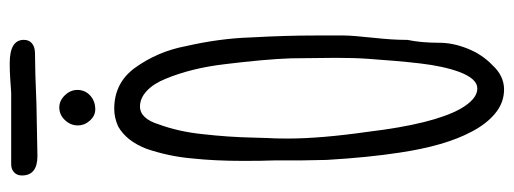

<svg xmlns="http://www.w3.org/2000/svg" viewBox="-351 -678 1057 395"><g transform="rotate(-90 177.5 -480.5)"><path d="M104 -39Q75 -93 61 -187Q51 -252 46 -337L45 -390V-444Q44 -470 44 -507Q44 -567 49 -613Q53 -661 69 -708Q85 -749 115 -766Q133 -774 151 -774Q204 -774 235 -732Q269 -685 280 -627Q296 -557 298 -493Q302 -422 302 -359V-302Q302 -285 297 -238Q293 -201 293 -175V-171Q287 -143 287 -105Q287 -77 275 -47Q263 -17 241 4Q219 28 191 28Q164 28 142 10Q120 -8 104 -39ZM227 -64Q239 -97 244.5 -144.5Q250 -192 254 -252Q256 -278 256 -319L255 -411Q253 -465 243 -546Q235 -615 213 -668Q203 -693 188 -707Q173 -721 156 -721Q131 -721 119 -682Q104 -641 99 -592Q93 -539 92 -491L91 -458Q90 -444 90 -420V-416Q90 -349 104 -251Q120 -118 151 -62Q171 -27 193 -27Q213 -27 227 -64ZM117 -849Q117 -864 128 -875.5Q139 -887 154 -887Q168 -887 179 -875.5Q190 -864 190 -850Q190 -834 178.5 -823.5Q167 -813 150 -813Q137 -813 127 -824Q117 -835 117 -849ZM14 -964Q14 -974 20.5 -980Q27 -986 37 -986H184L214 -988Q228 -989 245 -989Q293 -989 293 -960Q293 -949 285.5 -943Q278 -937 265 -937Q231 -937 160 -934L54 -932Q14 -932 14 -964Z"/></g></svg>

Font: Amatic SC
Style: Bold
Weight: 700
Designer: Multiple Designers
Foundry: Vernon Adams
Version: Version 2.505